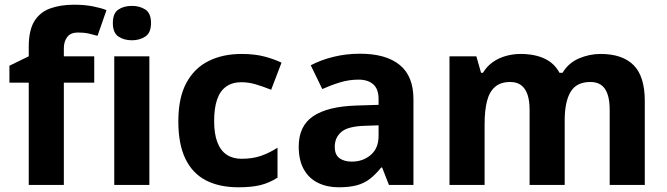

<svg xmlns="http://www.w3.org/2000/svg" viewBox="-20 -785 2832 815"><path d="M380 -434H251V0H102V-434H20V-506L102 -546V-586Q102 -656 125.5 -694.5Q149 -733 192.5 -749Q236 -765 295 -765Q339 -765 374.5 -758Q410 -751 432 -742L394 -633Q377 -638 357 -642.5Q337 -647 311 -647Q280 -647 265.5 -628Q251 -609 251 -580V-546H380Z M614 -546V0H465V-546ZM540 -760Q573 -760 597 -744.5Q621 -729 621 -687Q621 -646 597 -630Q573 -614 540 -614Q506 -614 482.5 -630Q459 -646 459 -687Q459 -729 482.5 -744.5Q506 -760 540 -760Z M992 10Q911 10 854 -19.5Q797 -49 767 -111Q737 -173 737 -270Q737 -370 771 -433Q805 -496 865.5 -526Q926 -556 1005 -556Q1061 -556 1102.5 -545Q1144 -534 1175 -519L1131 -404Q1096 -418 1065.5 -427Q1035 -436 1005 -436Q966 -436 940 -417.5Q914 -399 901.5 -362.5Q889 -326 889 -271Q889 -217 902.5 -181.5Q916 -146 942 -128.5Q968 -111 1005 -111Q1052 -111 1088 -123.5Q1124 -136 1158 -158V-31Q1124 -9 1086.5 0.5Q1049 10 992 10Z M1508 -557Q1618 -557 1676.5 -509.5Q1735 -462 1735 -364V0H1631L1602 -74H1598Q1575 -45 1550.5 -26Q1526 -7 1494.5 1.5Q1463 10 1417 10Q1369 10 1330.5 -8.5Q1292 -27 1270 -65.5Q1248 -104 1248 -163Q1248 -250 1309 -291.5Q1370 -333 1492 -337L1587 -340V-364Q1587 -407 1564.5 -427Q1542 -447 1502 -447Q1462 -447 1424 -435.5Q1386 -424 1348 -407L1299 -508Q1343 -531 1396.5 -544Q1450 -557 1508 -557ZM1529 -251Q1457 -249 1429 -225Q1401 -201 1401 -162Q1401 -128 1421 -113.5Q1441 -99 1473 -99Q1521 -99 1554 -127.5Q1587 -156 1587 -208V-253Z M2529 -556Q2622 -556 2669.5 -508.5Q2717 -461 2717 -356V0H2568V-319Q2568 -378 2548 -407.5Q2528 -437 2486 -437Q2427 -437 2402 -395Q2377 -353 2377 -274V0H2228V-319Q2228 -358 2219 -384Q2210 -410 2192 -423.5Q2174 -437 2146 -437Q2105 -437 2081 -416Q2057 -395 2047 -355Q2037 -315 2037 -257V0H1888V-546H2002L2022 -476H2030Q2047 -504 2072 -521.5Q2097 -539 2127.5 -547.5Q2158 -556 2189 -556Q2249 -556 2291 -536.5Q2333 -517 2355 -476H2368Q2393 -518 2437.5 -537Q2482 -556 2529 -556Z"/></svg>

Font: Noto Sans Thai
Style: Bold
Weight: 700
Designer: Monotype Design Team
Foundry: Monotype Imaging Inc.
Version: Version 2.001